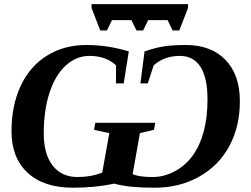

<svg xmlns="http://www.w3.org/2000/svg" viewBox="-20 -874 1181 904"><path d="M34.2 -255.4Q34.2 -378.4 77.9 -470.7Q121.6 -563 201.9 -612.5Q282.2 -662.1 386.2 -662.1Q488.3 -662.1 586.4 -631.8L562.5 -481.4H525.9L526.4 -566.4Q479 -610.8 400.9 -610.8Q339.4 -610.8 289.8 -565.7Q240.2 -520.5 213.1 -437.5Q186 -354.5 186 -245.6Q186 -148.9 227.8 -94.7Q269.5 -40.5 345.7 -40.5Q409.2 -40.5 461.4 -61.5L494.6 -247.1L422.9 -262.7L428.7 -295.9H710.9L705.1 -262.7L638.7 -247.1L604.5 -53.7Q635.7 -40.5 699.2 -40.5Q752 -40.5 802.2 -67.1Q852.5 -93.8 887 -141.1Q921.4 -188.5 939.2 -255.1Q957 -321.8 957 -405.8Q957 -507.3 924.1 -559.1Q891.1 -610.8 826.7 -610.8Q753.4 -610.8 703.6 -566.4L675.8 -481.4H641.1L660.6 -631.8Q713.9 -650.4 754.9 -656.2Q795.9 -662.1 855 -662.1Q974.1 -662.1 1041.7 -592Q1109.4 -522 1109.4 -397.5Q1109.4 -278.3 1059.8 -186.3Q1010.3 -94.2 917.7 -42.2Q825.2 9.8 708.5 9.8Q648.4 9.8 603.3 5.6Q558.1 1.5 517.6 -9.3Q429.2 9.8 323.2 9.8Q186 9.8 110.1 -60.5Q34.2 -130.9 34.2 -255.4ZM865.2 -836.4 824.2 -730.5H793L769 -779.3H677.7L653.8 -730.5H622.6L598.6 -779.3H507.3L483.4 -730.5H452.1L411.1 -836.4V-854.5H865.2Z"/></svg>

Font: Tinos
Style: Bold Italic
Weight: 700
Italic angle: -16.333°
Designer: Steve Matteson
Foundry: Monotype Imaging Inc.
Version: Version 1.23